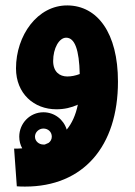

<svg xmlns="http://www.w3.org/2000/svg" viewBox="-20 -417 498 708"><path d="M73 271C286 271 415 124 415 -116C415 -296 339 -396 229 -397C118 -398 39 -286 39 -165C39 -72 105 -14 188 -14C217 -14 243 -20 267 -31C259 8 245 38 226 61C215 24 181 -3 140 -3C90 -3 51 38 51 87C51 103 55 118 62 130C52 131 42 131 32 131L42 270C52 271 64 271 73 271ZM176 -192C176 -239 198 -278 224 -278C256 -278 272 -233 274 -144C258 -138 243 -135 228 -135C200 -135 176 -152 176 -192ZM140 116C124 116 109 104 109 87C109 70 124 57 140 57C157 57 171 69 171 87C171 97 166 105 159 110C154 112 150 114 145 116Z"/></svg>

Font: Noto Sans Arabic UI XCn XBd
Style: Regular
Weight: 800
Width: 2
Designer: Monotype Design Team, Nadine Chahine and Nizar Qandah
Foundry: Monotype Imaging Inc.
Version: Version 2.010